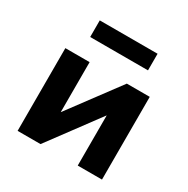

<svg xmlns="http://www.w3.org/2000/svg" viewBox="-161 -857 981 1001"><g transform="rotate(30 329.0 -356.5)"><path d="M75 0V-498H221V-182H210L445 -498H583V0H437V-317H448L213 0ZM158 -613V-713H506V-613Z"/></g></svg>

Font: Nunito Sans 9pt ExtraBold
Style: Regular
Weight: 800
Version: Version 3.101;gftools[0.9.27]